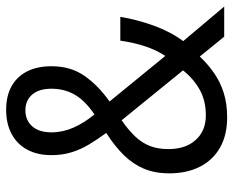

<svg xmlns="http://www.w3.org/2000/svg" viewBox="-88 -677 774 638"><g transform="rotate(-90 299.0 -358.0)"><path d="M253.4 -724.6Q298.8 -724.6 331.1 -706.8Q363.3 -689 380.6 -655.3Q397.9 -621.6 397.9 -573.7Q397.9 -510.7 366.5 -465.1Q335 -419.4 280.8 -380.9L432.1 -195.8Q451.7 -225.1 464.1 -262.9Q476.6 -300.8 482.9 -345.2H562Q552.7 -288.6 532.5 -233.2Q512.2 -177.7 481.4 -136.2L596.2 0H496.1L430.2 -81.1Q403.8 -53.2 374.3 -33Q344.7 -12.7 309.1 -1.5Q273.4 9.8 228 9.8Q168.9 9.8 127.4 -13.9Q85.9 -37.6 64 -80.8Q42 -124 42 -182.6Q42 -230 57.4 -266.6Q72.8 -303.2 102.5 -333.5Q132.3 -363.8 176.3 -392.1Q154.3 -421.9 137.7 -449.7Q121.1 -477.5 111.8 -507.8Q102.5 -538.1 102.5 -574.2Q102.5 -621.1 120.8 -654.8Q139.2 -688.5 173.1 -706.5Q207 -724.6 253.4 -724.6ZM218.3 -340.8Q186.5 -318.8 165.3 -296.6Q144 -274.4 133.3 -247.8Q122.6 -221.2 122.6 -185.5Q122.6 -127.9 153.1 -94.5Q183.6 -61 234.4 -61Q283.7 -61 320.1 -81.5Q356.4 -102.1 384.3 -136.7ZM251.5 -660.6Q218.3 -660.6 198.2 -637.9Q178.2 -615.2 178.2 -573.7Q178.2 -537.1 193.8 -501.2Q209.5 -465.3 237.8 -431.2Q283.2 -461.9 303.2 -496.3Q323.2 -530.8 323.2 -574.2Q323.2 -614.7 304 -637.7Q284.7 -660.6 251.5 -660.6Z"/></g></svg>

Font: Open Sans SemiCondensed
Style: Regular
Weight: 400
Width: 4
Designer: Monotype Design Team
Foundry: Monotype Imaging Inc.
Version: Version 3.000